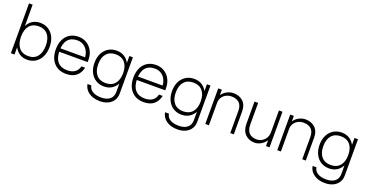

<svg xmlns="http://www.w3.org/2000/svg" viewBox="-34 -1520 4869 2534"><g transform="rotate(20 2401.0 -253.0)"><path d="M54.5 -700V0H105.5V-700ZM72.5 -252Q72.5 -174 98.8 -115.5Q125 -57 172.2 -24.5Q219.5 8 283 8Q350 8 400.5 -24.5Q451 -57 479 -115.5Q507 -174 507 -252Q507 -330 479 -388Q451 -446 400.5 -478Q350 -510 283 -510Q219.5 -510 172.2 -478Q125 -446 98.8 -388Q72.5 -330 72.5 -252ZM454 -252Q454 -152.5 408.8 -97.2Q363.5 -42 280.5 -42Q197 -42 151.2 -97.2Q105.5 -152.5 105.5 -252Q105.5 -351 151.2 -405.5Q197 -460 280.5 -460Q363.5 -460 408.8 -405.5Q454 -351 454 -252Z M594 -252Q594 -172 622.8 -113.8Q651.5 -55.5 704.2 -23.8Q757 8 828.5 8Q919.5 8 971.8 -35Q1024 -78 1041 -155.5H988.5Q978.5 -104 937.8 -73Q897 -42 828.5 -42Q740 -42 693.2 -95.8Q646.5 -149.5 646.5 -252Q646.5 -353.5 691.5 -406.8Q736.5 -460 822.5 -460Q893.5 -460 940.2 -412.2Q987 -364.5 993.5 -284H638V-236.5H1047V-265.5Q1047 -336.5 1018.2 -391.5Q989.5 -446.5 938.8 -478.2Q888 -510 822.5 -510Q753 -510 701.5 -478.8Q650 -447.5 622 -389.5Q594 -331.5 594 -252Z M1187 -259Q1187 -163 1233 -109.8Q1279 -56.5 1362 -56.5Q1445.5 -56.5 1491.2 -109.8Q1537 -163 1537 -259Q1537 -354.5 1491.2 -407.2Q1445.5 -460 1362 -460Q1279 -460 1233 -407.2Q1187 -354.5 1187 -259ZM1570 -259Q1570 -183.5 1543.5 -126.8Q1517 -70 1469.2 -38.5Q1421.5 -7 1358 -7Q1291 -7 1240.8 -38.5Q1190.5 -70 1162.5 -126.8Q1134.5 -183.5 1134.5 -259Q1134.5 -334.5 1162.5 -390.8Q1190.5 -447 1240.8 -478.5Q1291 -510 1358 -510Q1421.5 -510 1469.2 -478.8Q1517 -447.5 1543.5 -391.2Q1570 -335 1570 -259ZM1586.5 -500V10.5Q1586.5 65 1559.8 106.2Q1533 147.5 1485 170.5Q1437 193.5 1372.5 193.5Q1278 193.5 1216.5 150.2Q1155 107 1144 36H1198Q1205 86 1250.8 114.2Q1296.5 142.5 1372.5 142.5Q1450 142.5 1493.5 106.8Q1537 71 1537 6V-500Z M1683.5 -252Q1683.5 -172 1712.2 -113.8Q1741 -55.5 1793.8 -23.8Q1846.5 8 1918 8Q2009 8 2061.2 -35Q2113.5 -78 2130.5 -155.5H2078Q2068 -104 2027.2 -73Q1986.5 -42 1918 -42Q1829.5 -42 1782.8 -95.8Q1736 -149.5 1736 -252Q1736 -353.5 1781 -406.8Q1826 -460 1912 -460Q1983 -460 2029.8 -412.2Q2076.5 -364.5 2083 -284H1727.5V-236.5H2136.5V-265.5Q2136.5 -336.5 2107.8 -391.5Q2079 -446.5 2028.2 -478.2Q1977.5 -510 1912 -510Q1842.5 -510 1791 -478.8Q1739.5 -447.5 1711.5 -389.5Q1683.5 -331.5 1683.5 -252Z M2276.5 -259Q2276.5 -163 2322.5 -109.8Q2368.5 -56.5 2451.5 -56.5Q2535 -56.5 2580.8 -109.8Q2626.5 -163 2626.5 -259Q2626.5 -354.5 2580.8 -407.2Q2535 -460 2451.5 -460Q2368.5 -460 2322.5 -407.2Q2276.5 -354.5 2276.5 -259ZM2659.5 -259Q2659.5 -183.5 2633 -126.8Q2606.5 -70 2558.8 -38.5Q2511 -7 2447.5 -7Q2380.5 -7 2330.2 -38.5Q2280 -70 2252 -126.8Q2224 -183.5 2224 -259Q2224 -334.5 2252 -390.8Q2280 -447 2330.2 -478.5Q2380.5 -510 2447.5 -510Q2511 -510 2558.8 -478.8Q2606.5 -447.5 2633 -391.2Q2659.5 -335 2659.5 -259ZM2676 -500V10.5Q2676 65 2649.2 106.2Q2622.5 147.5 2574.5 170.5Q2526.5 193.5 2462 193.5Q2367.5 193.5 2306 150.2Q2244.5 107 2233.5 36H2287.5Q2294.5 86 2340.2 114.2Q2386 142.5 2462 142.5Q2539.5 142.5 2583 106.8Q2626.5 71 2626.5 6V-500Z M3136 -309.5V0H3185.5V-320.5Q3185.5 -413 3133 -461.5Q3080.5 -510 2999 -510Q2953 -510 2909 -487.5Q2865 -465 2836 -423Q2807 -381 2806.5 -322.5L2836 -316.5Q2836 -358.5 2856.2 -390.8Q2876.5 -423 2911.2 -441.5Q2946 -460 2989.5 -460Q3056.5 -460 3096.2 -424.2Q3136 -388.5 3136 -309.5ZM2785 -500V0H2836V-500Z M3345.5 -200V-500H3294.5V-190.5Q3294.5 -94 3346 -42Q3397.5 10 3477.5 10Q3522.5 10 3566 -14Q3609.5 -38 3637.8 -82.5Q3666 -127 3666 -188.5L3637.5 -194.5Q3637.5 -149.5 3617.5 -114.8Q3597.5 -80 3563.5 -60Q3529.5 -40 3487 -40Q3422.5 -40 3384 -77.8Q3345.5 -115.5 3345.5 -200ZM3687.5 0V-500H3637.5V0Z M4147 -309.5V0H4196.5V-320.5Q4196.5 -413 4144 -461.5Q4091.5 -510 4010 -510Q3964 -510 3920 -487.5Q3876 -465 3847 -423Q3818 -381 3817.5 -322.5L3847 -316.5Q3847 -358.5 3867.2 -390.8Q3887.5 -423 3922.2 -441.5Q3957 -460 4000.5 -460Q4067.5 -460 4107.2 -424.2Q4147 -388.5 4147 -309.5ZM3796 -500V0H3847V-500Z M4348.5 -259Q4348.5 -163 4394.5 -109.8Q4440.5 -56.5 4523.5 -56.5Q4607 -56.5 4652.8 -109.8Q4698.5 -163 4698.5 -259Q4698.5 -354.5 4652.8 -407.2Q4607 -460 4523.5 -460Q4440.5 -460 4394.5 -407.2Q4348.5 -354.5 4348.5 -259ZM4731.5 -259Q4731.5 -183.5 4705 -126.8Q4678.5 -70 4630.8 -38.5Q4583 -7 4519.5 -7Q4452.5 -7 4402.2 -38.5Q4352 -70 4324 -126.8Q4296 -183.5 4296 -259Q4296 -334.5 4324 -390.8Q4352 -447 4402.2 -478.5Q4452.5 -510 4519.5 -510Q4583 -510 4630.8 -478.8Q4678.5 -447.5 4705 -391.2Q4731.5 -335 4731.5 -259ZM4748 -500V10.5Q4748 65 4721.2 106.2Q4694.5 147.5 4646.5 170.5Q4598.5 193.5 4534 193.5Q4439.5 193.5 4378 150.2Q4316.5 107 4305.5 36H4359.5Q4366.5 86 4412.2 114.2Q4458 142.5 4534 142.5Q4611.5 142.5 4655 106.8Q4698.5 71 4698.5 6V-500Z"/></g></svg>

Font: Overused Grotesk Light
Style: Regular
Weight: 300
Designer: RandomMaerks
Version: Version 0.005